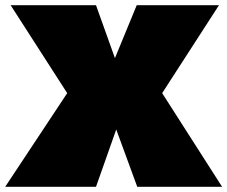

<svg xmlns="http://www.w3.org/2000/svg" viewBox="-24 -720 876 740"><path d="M-4 0 235 -361 17 -700H346L419 -496L503 -700H820L601 -361L832 0H505L424 -221L346 0Z"/></svg>

Font: Georama Expanded Black
Style: Regular
Weight: 900
Width: 7
Designer: Jean-Baptiste Levee
Foundry: Production Type
Version: Version 1.000